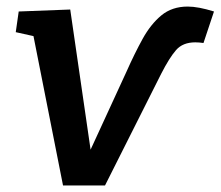

<svg xmlns="http://www.w3.org/2000/svg" viewBox="-20 -563 672 585"><path d="M632 -528 600 -432Q594 -433 587 -433.5Q580 -434 575 -434Q537 -434 516.5 -410.5Q496 -387 471 -338L300 2H172L82 -453L28 -465L37 -528L194 -534L256 -107L366 -346Q390 -400 414.5 -444.5Q439 -489 471.5 -516Q504 -543 552 -543Q584 -543 632 -528Z"/></svg>

Font: Bitter SemiBold
Style: Italic
Weight: 600
Italic angle: -9°
Designer: Sol Matas, and Bitter project Authors
Foundry: Sol Matas
Version: Version 2.001